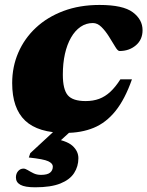

<svg xmlns="http://www.w3.org/2000/svg" viewBox="-20 -536 611 796"><path d="M126 240.5Q83.5 240.5 64.8 230.2Q46 220 46 199.5Q46 184 55 173.5Q64 163 77.5 163Q85 163 95.5 169.5Q106 176 119.2 182.5Q132.5 189 150 189Q176 189 187.5 179.8Q199 170.5 199 154.5Q199 141.5 180 132.5Q161 123.5 99.5 117L105.5 99L239 -24.5H309L173 99.5L189 36Q255.5 46 280.2 68.2Q305 90.5 305 120Q305 154 287.2 181.5Q269.5 209 230.2 224.8Q191 240.5 126 240.5ZM365 -440.5Q337 -440.5 314 -424.8Q291 -409 274.5 -380.2Q258 -351.5 249.2 -312.5Q240.5 -273.5 240.5 -226.5Q240.5 -165.5 261 -141.2Q281.5 -117 335 -117Q366 -117 391 -126.2Q416 -135.5 437.5 -155.5Q459 -175.5 479 -207H527Q498 -124.5 458.8 -75.8Q419.5 -27 368.2 -6Q317 15 252 15Q138 15 84.2 -36Q30.5 -87 30.5 -191.5Q30.5 -259.5 56 -318.2Q81.5 -377 129 -421.2Q176.5 -465.5 243.2 -490.5Q310 -515.5 392.5 -515.5Q490 -515.5 530.5 -485.2Q571 -455 571 -411Q571 -371.5 543.2 -348Q515.5 -324.5 475.5 -324.5Q468 -324.5 457.5 -342.5Q447 -360.5 432 -384Q417 -408 400.5 -424.2Q384 -440.5 365 -440.5Z"/></svg>

Font: Newsreader 9pt ExtraBold
Style: Italic
Weight: 800
Italic angle: -17°
Designer: Hugues Gentile
Foundry: Production Type
Version: Version 1.003